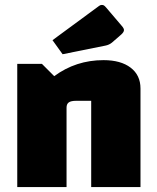

<svg xmlns="http://www.w3.org/2000/svg" viewBox="-20 -759 635 779"><path d="M50 -500H150L200 -450Q288 -515 400 -515Q470 -515 510 -484.5Q550 -454 550 -400V0H350V-350H289Q268 -350 259 -343.5Q250 -337 250 -322V0H50ZM193 -596 382 -735Q387 -739 393 -739Q398 -739 401.5 -737Q405 -735 411 -728L474 -654Q483 -644 483 -637Q483 -629 472 -619L434 -586Q423 -577 408 -574L234 -539Z"/></svg>

Font: Changa ExtraBold
Style: Regular
Weight: 800
Designer: Eduardo Rodriguez Tunni
Foundry: Eduardo Rodriguez Tunni
Version: Version 2.002; ttfautohint (v1.5) -l 8 -r 50 -G 220 -x 14 -H